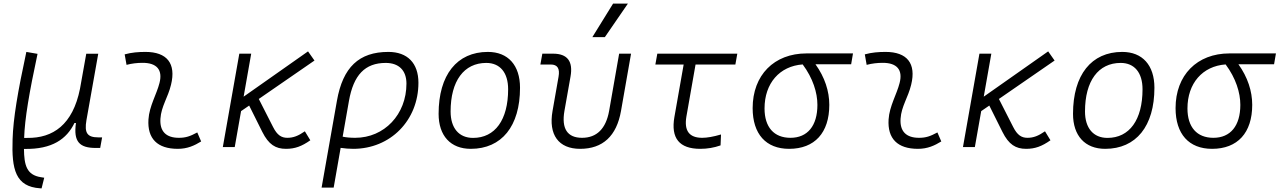

<svg xmlns="http://www.w3.org/2000/svg" viewBox="-20 -815 7091 1064"><path d="M210.4 229 225.1 169.9 207 167C127 154.8 113.8 99.6 112.8 10.3H116.7C269 12.7 349.6 -44.4 392.6 -133.3H400.9C386.2 -29.8 420.4 4.9 510.7 4.9H535.2L545.9 -53.7H524.9C463.4 -53.7 446.8 -78.1 459 -148.9L524.4 -517.1H458L423.3 -323.2C383.3 -123.5 273.4 -48.8 130.9 -50.8H113.8C117.2 -156.7 141.6 -299.8 188 -516.6L126 -527.3C78.1 -305.7 53.2 -157.7 49.8 -43.5C43.9 123.5 65.9 219.7 202.6 228.5Z M1073.2 -81.1C1033.2 -59.6 1009.3 -51.3 971.2 -51.3C899.9 -51.3 864.3 -87.4 869.1 -157.7C873.5 -225.6 911.1 -275.4 927.7 -345.2C957 -463.9 904.8 -527.3 786.1 -527.3C747.6 -527.3 709 -524.4 670.9 -513.7L681.2 -455.6C710.9 -463.4 740.7 -466.8 770.5 -466.8C848.6 -466.8 882.8 -428.2 863.8 -355C848.6 -293.9 807.1 -226.1 802.7 -153.3C795.9 -46.4 852.5 9.8 965.3 9.8C1018.6 9.8 1057.6 -8.3 1094.7 -31.2Z M1214.8 0H1280.8L1315.9 -199.2L1360.8 -230L1433.6 -84C1468.8 -13.7 1507.3 9.8 1564.9 9.8C1614.3 9.8 1651.9 -3.9 1699.7 -37.6L1669.4 -87.4C1632.3 -61.5 1605 -51.3 1572.3 -51.3C1539.6 -51.3 1516.1 -65.9 1493.2 -111.3L1414.1 -266.6L1722.7 -479.5L1687 -530.3L1330.1 -279.3L1372.1 -517.6H1306.2Z M2132.3 -527.3C1969.2 -527.3 1879.9 -442.4 1847.2 -256.8L1762.2 224.6H1829.1L1867.7 4.4C1891.1 7.8 1914.1 9.8 1937.5 9.8C2143.6 9.8 2298.8 -147.9 2298.8 -356.4C2298.8 -465.3 2237.8 -527.3 2132.3 -527.3ZM1878.9 -57.6 1913.6 -254.9C1939 -399.9 2002.9 -466.3 2117.7 -466.3C2190.4 -466.3 2232.4 -424.8 2232.4 -351.6C2232.4 -180.7 2109.9 -51.3 1948.2 -51.3C1921.4 -51.3 1896.5 -53.7 1878.9 -57.6Z M2588.9 9.8C2760.3 9.8 2861.8 -115.7 2861.8 -328.6C2861.8 -453.6 2795.4 -527.3 2683.6 -527.3C2512.2 -527.3 2410.6 -399.9 2410.6 -184.1C2410.6 -62.5 2477.1 9.8 2588.9 9.8ZM2601.6 -50.8C2522.9 -50.8 2477.1 -105.5 2477.1 -197.3C2477.1 -366.2 2550.8 -466.3 2674.8 -466.3C2751.5 -466.3 2795.9 -412.1 2795.9 -320.3C2795.9 -150.9 2723.6 -50.8 2601.6 -50.8Z M3194.8 9.8C3320.3 9.8 3397 -61 3421.4 -200.2L3477.1 -517.6H3411.1L3355.5 -200.2C3337.9 -102.1 3287.1 -51.3 3205.6 -51.3C3124 -51.3 3090.8 -102.1 3107.9 -200.2L3141.6 -390.6C3156.7 -475.1 3124.5 -517.6 3044.9 -517.6H2985.4L2974.6 -457.5H3032.2C3069.3 -457.5 3083.5 -435.5 3075.2 -389.2L3042 -200.2C3018.6 -68.4 3075.2 9.8 3194.8 9.8ZM3262.7 -609.4H3332L3459.5 -794.9H3377.4Z M3860.8 9.8C3899.9 9.8 3937.5 3.4 3973.1 -9.3L3975.6 -69.8C3932.6 -57.1 3897.9 -51.3 3871.6 -51.3C3799.8 -51.3 3770.5 -89.8 3783.7 -168.5L3834.5 -457.5H4055.2L4065.9 -517.6H3622.6L3611.8 -457.5H3768.6L3717.3 -166.5C3696.8 -48.8 3744.6 9.8 3860.8 9.8Z M4353 9.8C4494.6 9.8 4575.7 -79.1 4575.7 -233.9C4575.7 -309.6 4550.8 -386.7 4499 -459H4696.8L4707 -519H4449.7C4269.5 -519 4150.9 -398.4 4150.9 -215.8C4150.9 -72.3 4224.6 9.8 4353 9.8ZM4428.2 -458C4484.9 -381.8 4509.8 -301.8 4509.8 -233.9C4509.8 -117.7 4455.1 -51.3 4360.4 -51.3C4269 -51.3 4216.8 -110.4 4216.8 -213.9C4216.8 -353.5 4300.3 -448.7 4428.2 -458Z M5174.8 -81.1C5134.8 -59.6 5110.8 -51.3 5072.8 -51.3C5001.5 -51.3 4965.8 -87.4 4970.7 -157.7C4975.1 -225.6 5012.7 -275.4 5029.3 -345.2C5058.6 -463.9 5006.3 -527.3 4887.7 -527.3C4849.1 -527.3 4810.5 -524.4 4772.5 -513.7L4782.7 -455.6C4812.5 -463.4 4842.3 -466.8 4872.1 -466.8C4950.2 -466.8 4984.4 -428.2 4965.3 -355C4950.2 -293.9 4908.7 -226.1 4904.3 -153.3C4897.5 -46.4 4954.1 9.8 5066.9 9.8C5120.1 9.8 5159.2 -8.3 5196.3 -31.2Z M5316.4 0H5382.3L5417.5 -199.2L5462.4 -230L5535.2 -84C5570.3 -13.7 5608.9 9.8 5666.5 9.8C5715.8 9.8 5753.4 -3.9 5801.3 -37.6L5771 -87.4C5733.9 -61.5 5706.5 -51.3 5673.8 -51.3C5641.1 -51.3 5617.7 -65.9 5594.7 -111.3L5515.6 -266.6L5824.2 -479.5L5788.6 -530.3L5431.6 -279.3L5473.6 -517.6H5407.7Z M6104.5 9.8C6275.9 9.8 6377.4 -115.7 6377.4 -328.6C6377.4 -453.6 6311 -527.3 6199.2 -527.3C6027.8 -527.3 5926.3 -399.9 5926.3 -184.1C5926.3 -62.5 5992.7 9.8 6104.5 9.8ZM6117.2 -50.8C6038.6 -50.8 5992.7 -105.5 5992.7 -197.3C5992.7 -366.2 6066.4 -466.3 6190.4 -466.3C6267.1 -466.3 6311.5 -412.1 6311.5 -320.3C6311.5 -150.9 6239.3 -50.8 6117.2 -50.8Z M6696.8 9.8C6838.4 9.8 6919.4 -79.1 6919.4 -233.9C6919.4 -309.6 6894.5 -386.7 6842.8 -459H7040.5L7050.8 -519H6793.5C6613.3 -519 6494.6 -398.4 6494.6 -215.8C6494.6 -72.3 6568.4 9.8 6696.8 9.8ZM6772 -458C6828.6 -381.8 6853.5 -301.8 6853.5 -233.9C6853.5 -117.7 6798.8 -51.3 6704.1 -51.3C6612.8 -51.3 6560.5 -110.4 6560.5 -213.9C6560.5 -353.5 6644 -448.7 6772 -458Z"/></svg>

Font: Cascadia Mono PL Light
Style: Italic
Weight: 300
Italic angle: -10°
Monospace: yes
Designer: Aaron Bell
Foundry: Saja Typeworks
Version: Version 2404.023